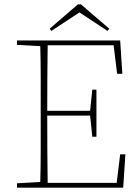

<svg xmlns="http://www.w3.org/2000/svg" viewBox="-20 -862 641 882"><path d="M352 -842 482 -730 474 -720 345 -805 216 -720 208 -730 338 -842ZM58 -656V-676H532L542 -523H518L502 -654H199Q198 -583 197.5 -509Q197 -435 197 -353H394L404 -450H423V-234H404L394 -331H197Q197 -236 197.5 -163Q198 -90 199 -22H516L532 -153H556L546 0H58V-20L165 -26Q167 -97 167 -168Q167 -239 167 -310V-367Q167 -438 167 -509Q167 -580 165 -650Z"/></svg>

Font: Source Serif 4 ExtraLight
Style: Regular
Weight: 200
Designer: Frank Grießhammer
Foundry: Adobe
Version: Version 4.005;hotconv 1.1.0;makeotfexe 2.6.0